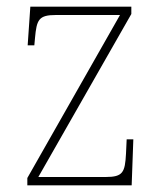

<svg xmlns="http://www.w3.org/2000/svg" viewBox="-20 -556 487 576"><path d="M62 0H375L380 -138H360L358 -95C355 -39 349 -25 297 -25H95L374 -514V-536H71L63 -420H83L85 -442C90 -497 96 -511 148 -511H340L62 -22Z"/></svg>

Font: Noto Serif Armenian SemiCondensed Thin
Style: Regular
Weight: 100
Width: 4
Designer: Monotype Design Team
Foundry: Monotype Imaging Inc.
Version: Version 2.008